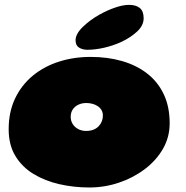

<svg xmlns="http://www.w3.org/2000/svg" viewBox="-20 -758 782 808"><path d="M356 31Q291 31 230.2 17.2Q169.5 3.5 121.2 -25.8Q73 -55 44.8 -101.5Q16.5 -148 16.5 -214Q16.5 -286.5 43.2 -343Q70 -399.5 117.2 -438.8Q164.5 -478 227 -498.2Q289.5 -518.5 361.5 -518.5Q433 -518.5 493.8 -501Q554.5 -483.5 599.5 -448.5Q644.5 -413.5 669.2 -361.2Q694 -309 694 -239Q694 -180.5 665.5 -131.2Q637 -82 588.8 -45.8Q540.5 -9.5 480.2 10.8Q420 31 356 31ZM342 -207Q360 -207 373.2 -212.2Q386.5 -217.5 395.2 -226.8Q404 -236 408.5 -247.5Q413 -259 413 -271.5Q413 -285 407 -295Q401 -305 391 -311.5Q381 -318 368.8 -321.2Q356.5 -324.5 343.5 -324.5Q325 -324.5 310 -317.5Q295 -310.5 286.2 -297.5Q277.5 -284.5 277.5 -266.5Q277.5 -249.5 286 -236Q294.5 -222.5 309.2 -214.8Q324 -207 342 -207ZM348 -548.5Q327 -548.5 312.5 -557.8Q298 -567 298 -588.5Q298 -615 328.5 -644.8Q359 -674.5 400.5 -697.5Q432 -715 464.8 -726.2Q497.5 -737.5 523 -737.5Q552.5 -737.5 568.5 -724.2Q584.5 -711 584.5 -681Q584.5 -651 557.2 -625.5Q530 -600 490.5 -581.5Q456.5 -566 418.5 -557.2Q380.5 -548.5 348 -548.5Z"/></svg>

Font: Gluten Thin Black
Style: Regular
Weight: 900
Version: Version 1.300